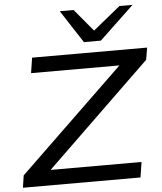

<svg xmlns="http://www.w3.org/2000/svg" viewBox="-61 -998 889 1051"><g transform="rotate(-5 383.0 -472.5)"><path d="M22 0 32 -67 648 -661 650 -621H121L134 -705H766L755 -639L140 -44L139 -84H681L668 0ZM424 -765 307 -945H383L485 -823L635 -945H707L517 -765Z"/></g></svg>

Font: Nunito Sans 7pt Expanded
Style: Italic
Weight: 400
Width: 7
Italic angle: -9°
Designer: Vernon Adams
Foundry: Vernon Adams
Version: Version 3.101;gftools[0.9.27]